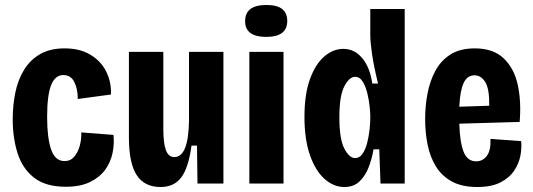

<svg xmlns="http://www.w3.org/2000/svg" viewBox="-20 -736 2139 770"><path d="M244 13Q163 13 116.5 -23.5Q70 -60 50.5 -121.5Q31 -183 31 -258Q31 -314 41.5 -365Q52 -416 76.5 -456Q101 -496 141 -519Q181 -542 239 -542Q301 -542 343.5 -516Q386 -490 406.5 -448Q427 -406 425 -357L292 -339Q292 -379 278 -407Q264 -435 234 -435Q201 -435 185 -394.5Q169 -354 169 -267Q169 -183 185 -136.5Q201 -90 239 -90Q263 -90 278 -108Q293 -126 300 -152Q307 -178 306 -205L435 -195Q439 -160 431.5 -123Q424 -86 402 -55.5Q380 -25 341 -6Q302 13 244 13Z M624 14Q559 14 528 -34Q497 -82 497 -185V-528H635V-220Q635 -161 645.5 -133.5Q656 -106 679 -106Q736 -106 738 -253V-528H876V0H772L770 -152H748Q736 -63 707 -24.5Q678 14 624 14Z M980 0V-528H1117V0ZM1048 -588Q963 -588 963 -651Q963 -716 1048 -716Q1092 -716 1112 -699.5Q1132 -683 1132 -652Q1132 -588 1048 -588Z M1361 14Q1318 14 1281.5 -18.5Q1245 -51 1223 -114Q1201 -177 1201 -267Q1201 -358 1223 -418.5Q1245 -479 1280.5 -509.5Q1316 -540 1357 -540Q1402 -540 1433 -502.5Q1464 -465 1473 -401H1496Q1479 -471 1472 -519.5Q1465 -568 1465 -596V-700H1603V0H1506L1501 -137H1478Q1472 -101 1459 -66.5Q1446 -32 1422.5 -9Q1399 14 1361 14ZM1404 -102Q1422 -102 1434 -119.5Q1446 -137 1452.5 -163Q1459 -189 1462 -215.5Q1465 -242 1465 -260V-273Q1465 -283 1462.5 -308Q1460 -333 1453.5 -360.5Q1447 -388 1435 -408Q1423 -428 1404 -428Q1381 -428 1361 -390Q1341 -352 1341 -266Q1341 -178 1361 -140Q1381 -102 1404 -102Z M1894 14Q1833 14 1792.5 -8Q1752 -30 1728.5 -68Q1705 -106 1695 -155Q1685 -204 1685 -259Q1685 -311 1694.5 -361Q1704 -411 1726 -452Q1748 -493 1786.5 -517.5Q1825 -542 1884 -542Q1958 -542 2000 -502Q2042 -462 2056.5 -395.5Q2071 -329 2064 -247L1822 -240Q1824 -167 1839 -128Q1854 -89 1890 -89Q1916 -89 1932.5 -111Q1949 -133 1947 -179L2070 -170Q2073 -143 2067 -111.5Q2061 -80 2042 -51.5Q2023 -23 1987 -4.5Q1951 14 1894 14ZM1883 -434Q1854 -434 1839.5 -403.5Q1825 -373 1822 -308L1942 -312Q1943 -380 1926 -407Q1909 -434 1883 -434Z"/></svg>

Font: Bricolage Grotesque 12pt Condensed Bricolage Grotesque 10pt Condensed Regular
Style: Bold
Weight: 700
Width: 3
Designer: Mathieu Triay
Foundry: Atelier Triay
Version: Version 1.001; ttfautohint (v1.8.4.7-5d5b);gftools[0.9.33.de